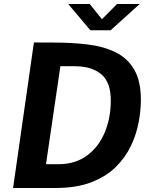

<svg xmlns="http://www.w3.org/2000/svg" viewBox="-20 -934 750 954"><path d="M45 0 148.5 -723Q154 -723 183 -722.8Q212 -722.5 249 -722.5Q338.5 -722.5 416.5 -713Q494.5 -703.5 553.8 -674.5Q613 -645.5 646.5 -588.8Q680 -532 680 -437.5Q680 -386 669 -326.8Q658 -267.5 630.8 -209.8Q603.5 -152 555.5 -104.5Q507.5 -57 434 -28.5Q360.5 0 256 0ZM208.5 -118H269.5Q353.5 -118 411.8 -160.8Q470 -203.5 500.2 -275.5Q530.5 -347.5 530.5 -435Q530.5 -525.5 483 -565.2Q435.5 -605 350 -605H280ZM429 -783.5 319 -914H426L486.5 -838.5L561.5 -914H674L529.5 -783.5Z"/></svg>

Font: Public Sans
Style: Bold Italic
Weight: 700
Italic angle: -8°
Designer: The Public Sans project authors (U.S. Web Design System). Libre Franklin designed by Pablo Impallari and Rodrigo Fuenzal
Version: Version 1.008; ttfautohint (v1.8.1) -l 8 -r 50 -G 200 -x 14 